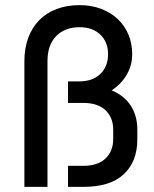

<svg xmlns="http://www.w3.org/2000/svg" viewBox="-20 -728 600 748"><path d="M75 -490Q75 -540 90 -580.5Q105 -621 133 -649.5Q161 -678 201 -693Q241 -708 290 -708Q336 -708 374 -693.5Q412 -679 439 -653.5Q466 -628 480.5 -593Q495 -558 495 -517Q495 -474 474 -437.5Q453 -401 415 -376Q465 -355 490 -315.5Q515 -276 515 -223V-185Q515 -99 462.5 -49.5Q410 0 305 0H245V-82H305Q361 -82 391 -110.5Q421 -139 421 -186V-223Q421 -270 391 -298.5Q361 -327 305 -327H245V-411H290Q341 -411 371 -440Q401 -469 401 -517Q401 -564 371 -593Q341 -622 290 -622Q233 -622 199 -587.5Q165 -553 165 -490V0H75Z"/></svg>

Font: PT Root UI Web Medium
Style: Regular
Weight: 500
Designer: Vitaly Kuzmin
Foundry: ParaType Ltd.
Version: Version 1.001W